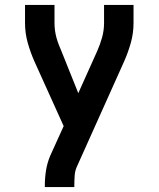

<svg xmlns="http://www.w3.org/2000/svg" viewBox="-20 -755 640 775"><path d="M161 0V-7Q161 -38 166 -68.5Q171 -99 183 -127L237 -246L119 -507Q103 -543 92 -582Q81 -621 81 -662V-735H200V-662Q200 -647 202 -632Q204 -617 208 -602.5Q212 -588 217.5 -574Q223 -560 229 -546L296 -379L372 -548Q384 -575 392 -603.5Q400 -632 400 -662V-735H519V-662Q519 -621 508 -582Q497 -543 481 -507L292 -86Q283 -68 281.5 -47.5Q280 -27 280 -7V0Z"/></svg>

Font: Iosevka Curly Extended
Style: Bold
Weight: 700
Width: 7
Monospace: yes
Designer: Belleve Invis
Foundry: Belleve Invis
Version: Version 11.1.0; ttfautohint (v1.8.3)